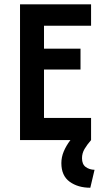

<svg xmlns="http://www.w3.org/2000/svg" viewBox="-20 -645 478 884"><path d="M395.8 219.4Q338.9 219.4 300.7 191.7Q262.5 163.9 262.5 106.2Q262.5 78.5 273.6 52.1Q284.7 25.7 304.2 0H72.2V-625H399.3V-526.4H182.6V-420.8H350.7V-325H182.6V-102.1H399.3V0Q381.2 20.8 369.4 40.6Q357.6 60.4 357.6 83.3Q357.6 111.1 374.3 123.6Q391 136.1 415.3 136.8Z"/></svg>

Font: Afacad Flux SemiBold
Style: Regular
Weight: 600
Designer: Kristian Moeller
Foundry: Dicotype
Version: Version 1.100